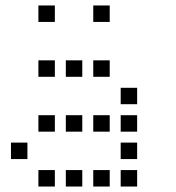

<svg xmlns="http://www.w3.org/2000/svg" viewBox="-20 -700 640 700"><path d="M121 -680Q120 -680 120 -680Q120 -680 120 -679V-621Q120 -620 120 -620Q120 -620 121 -620H179Q180 -620 180 -620Q180 -620 180 -621V-679Q180 -680 180 -680Q180 -680 179 -680ZM321 -680Q320 -680 320 -680Q320 -680 320 -679V-621Q320 -620 320 -620Q320 -620 321 -620H379Q380 -620 380 -620Q380 -620 380 -621V-679Q380 -680 380 -680Q380 -680 379 -680ZM121 -480Q120 -480 120 -480Q120 -480 120 -479V-421Q120 -420 120 -420Q120 -420 121 -420H179Q180 -420 180 -420Q180 -420 180 -421V-479Q180 -480 180 -480Q180 -480 179 -480ZM221 -480Q220 -480 220 -480Q220 -480 220 -479V-421Q220 -420 220 -420Q220 -420 221 -420H279Q280 -420 280 -420Q280 -420 280 -421V-479Q280 -480 280 -480Q280 -480 279 -480ZM321 -480Q320 -480 320 -480Q320 -480 320 -479V-421Q320 -420 320 -420Q320 -420 321 -420H379Q380 -420 380 -420Q380 -420 380 -421V-479Q380 -480 380 -480Q380 -480 379 -480ZM421 -380Q420 -380 420 -380Q420 -380 420 -379V-321Q420 -320 420 -320Q420 -320 421 -320H479Q480 -320 480 -320Q480 -320 480 -321V-379Q480 -380 480 -380Q480 -380 479 -380ZM121 -280Q120 -280 120 -280Q120 -280 120 -279V-221Q120 -220 120 -220Q120 -220 121 -220H179Q180 -220 180 -220Q180 -220 180 -221V-279Q180 -280 180 -280Q180 -280 179 -280ZM221 -280Q220 -280 220 -280Q220 -280 220 -279V-221Q220 -220 220 -220Q220 -220 221 -220H279Q280 -220 280 -220Q280 -220 280 -221V-279Q280 -280 280 -280Q280 -280 279 -280ZM321 -280Q320 -280 320 -280Q320 -280 320 -279V-221Q320 -220 320 -220Q320 -220 321 -220H379Q380 -220 380 -220Q380 -220 380 -221V-279Q380 -280 380 -280Q380 -280 379 -280ZM421 -280Q420 -280 420 -280Q420 -280 420 -279V-221Q420 -220 420 -220Q420 -220 421 -220H479Q480 -220 480 -220Q480 -220 480 -221V-279Q480 -280 480 -280Q480 -280 479 -280ZM21 -180Q20 -180 20 -180Q20 -180 20 -179V-121Q20 -120 20 -120Q20 -120 21 -120H79Q80 -120 80 -120Q80 -120 80 -121V-179Q80 -180 80 -180Q80 -180 79 -180ZM421 -180Q420 -180 420 -180Q420 -180 420 -179V-121Q420 -120 420 -120Q420 -120 421 -120H479Q480 -120 480 -120Q480 -120 480 -121V-179Q480 -180 480 -180Q480 -180 479 -180ZM121 -80Q120 -80 120 -80Q120 -80 120 -79V-21Q120 -20 120 -20Q120 -20 121 -20H179Q180 -20 180 -20Q180 -20 180 -21V-79Q180 -80 180 -80Q180 -80 179 -80ZM221 -80Q220 -80 220 -80Q220 -80 220 -79V-21Q220 -20 220 -20Q220 -20 221 -20H279Q280 -20 280 -20Q280 -20 280 -21V-79Q280 -80 280 -80Q280 -80 279 -80ZM321 -80Q320 -80 320 -80Q320 -80 320 -79V-21Q320 -20 320 -20Q320 -20 321 -20H379Q380 -20 380 -20Q380 -20 380 -21V-79Q380 -80 380 -80Q380 -80 379 -80ZM421 -80Q420 -80 420 -80Q420 -80 420 -79V-21Q420 -20 420 -20Q420 -20 421 -20H479Q480 -20 480 -20Q480 -20 480 -21V-79Q480 -80 480 -80Q480 -80 479 -80Z"/></svg>

Font: Doto Medium
Style: Regular
Weight: 500
Monospace: yes
Version: Version 1.000